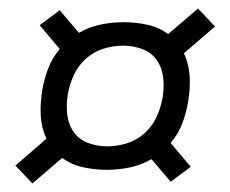

<svg xmlns="http://www.w3.org/2000/svg" viewBox="-20 -565 540 450"><path d="M56 -135 16 -177 89 -240Q77 -265 75.5 -294Q74 -323 79 -353Q83 -378 92.5 -403.5Q102 -429 120 -450L73 -506L120 -541L165 -488Q189 -502 216 -507.5Q243 -513 269 -513Q298 -513 325.5 -507Q353 -501 374 -485L444 -545L484 -503L411 -440Q423 -415 424.5 -386Q426 -357 421 -327Q417 -302 407.5 -276.5Q398 -251 380 -230L427 -174L380 -139L335 -192Q311 -178 284 -172.5Q257 -167 231 -167Q202 -167 174.5 -173Q147 -179 126 -195ZM231 -222Q254 -222 277 -229Q300 -236 318.5 -252.5Q337 -269 347 -291Q357 -313 361 -336Q365 -359 362.5 -382.5Q360 -406 347.5 -424Q335 -442 313.5 -450Q292 -458 269 -458Q246 -458 223 -451Q200 -444 181.5 -427.5Q163 -411 153 -389Q143 -367 139 -344Q135 -321 137.5 -297.5Q140 -274 152.5 -256Q165 -238 186.5 -230Q208 -222 231 -222Z"/></svg>

Font: Iosevka SS04 Light Oblique
Style: Regular
Weight: 300
Italic angle: -9°
Monospace: yes
Designer: Belleve Invis
Foundry: Belleve Invis
Version: Version 19.0.0; ttfautohint (v1.8.4)